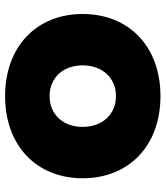

<svg xmlns="http://www.w3.org/2000/svg" viewBox="32 -630 651 755"><g transform="rotate(-90 357.5 -252.5)"><path d="M357 53C553 53 680 -72 680 -253C680 -433 553 -558 357 -558C161 -558 34 -433 34 -253C34 -72 161 53 357 53ZM236 -253C236 -330 285 -383 357 -383C429 -383 478 -330 478 -253C478 -176 429 -122 357 -122C285 -122 236 -176 236 -253Z"/></g></svg>

Font: LINE Seed JP_OTF ExtraBold
Style: Regular
Weight: 800
Designer: LY Corporation & Fontrix & Fontworks
Version: Version 1.013